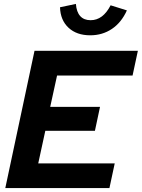

<svg xmlns="http://www.w3.org/2000/svg" viewBox="-20 -959 723 979"><path d="M7 0 156 -700H683L656 -574H271L236 -414H490L464 -292H211L175 -126H565L538 0ZM440 -779Q371 -779 329.5 -817.5Q288 -856 286 -922L367 -939Q370 -898 389 -877Q408 -856 442 -856Q505 -856 544 -932L627 -906Q599 -844 550.5 -811.5Q502 -779 440 -779Z"/></svg>

Font: Red Hat Display ExtraBold
Style: Italic
Weight: 800
Italic angle: -12°
Designer: Pentagram, MCKL
Foundry: Pentagram, MCKL
Version: Version 1.023